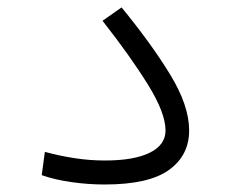

<svg xmlns="http://www.w3.org/2000/svg" viewBox="-20 -490 626 512"><path d="M258.8 2Q215.8 2 171.6 -4.2Q127.4 -10.3 91.3 -22.9L99.6 -85Q139.6 -74.2 179.7 -68.1Q219.7 -62 259.8 -62Q337.4 -62 379.4 -82.8Q421.4 -103.5 421.4 -142.1Q421.4 -188.5 374.8 -263.9Q328.1 -339.4 253.4 -434.6L304.2 -470.2Q382.8 -374.5 433.6 -291.5Q484.4 -208.5 484.4 -142.1Q484.4 -75.7 430.7 -36.9Q377 2 258.8 2Z"/></svg>

Font: CaskaydiaCove NFP Light
Style: Regular
Weight: 300
Designer: Aaron Bell
Foundry: Saja Typeworks
Version: Version 2111.001; VTT 6.35;Nerd Fonts 3.1.1